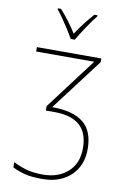

<svg xmlns="http://www.w3.org/2000/svg" viewBox="-103 -1008 705 1078"><g transform="rotate(10 250.0 -469.5)"><path d="M216 10Q152 10 114 -0.5Q76 -11 46 -26V-56Q78 -39 118 -27Q158 -15 216 -15Q302 -15 357 -63.5Q412 -112 412 -199Q412 -287 363.5 -329.5Q315 -372 221 -372H170V-397L390 -689H59V-714H426V-693L202 -397Q320 -397 379.5 -350Q439 -303 439 -199Q439 -135 411 -88Q383 -41 333 -15.5Q283 10 216 10ZM238 -792Q225 -815 207 -843.5Q189 -872 170.5 -898.5Q152 -925 137 -943V-949H155Q179 -923 204.5 -889Q230 -855 249 -824Q290 -887 345 -949H363V-943Q338 -912 309 -868.5Q280 -825 261 -792Z"/></g></svg>

Font: Noto Sans Mono ExtraCondensed Thin
Style: Regular
Weight: 100
Width: 2
Designer: Monotype Design Team
Foundry: Monotype Imaging Inc.
Version: Version 2.014; ttfautohint (v1.8.4.7-5d5b)